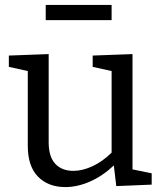

<svg xmlns="http://www.w3.org/2000/svg" viewBox="-20 -752 661 781"><path d="M519 -63 597 -47V-1L453 5L443 -79Q396 -35 345 -13Q294 9 246 9Q176 9 134.5 -33.5Q93 -76 93 -159V-463L16 -480V-526L178 -532V-173Q178 -115 204.5 -86Q231 -57 279 -57Q315 -57 355.5 -75.5Q396 -94 434 -131V-463L357 -480V-526L519 -532ZM166 -732H434V-670H166Z"/></svg>

Font: Bitter Pro
Style: Regular
Weight: 400
Designer: Sol Matas, and Bitter project Authors
Foundry: Sol Matas
Version: Version 1.010